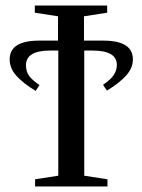

<svg xmlns="http://www.w3.org/2000/svg" viewBox="-20 -675 515 695"><path d="M353 -528H354Q461 -528 461 -460Q461 -429 437 -402Q413 -375 367 -347L353 -368Q382 -388 392 -404Q403 -421 403 -440Q403 -492 315 -492H285V-39L369 -26V0H107V-26L191 -39V-492H162Q75 -492 74 -440Q74 -415 86 -399.5Q98 -384 123 -367L109 -346Q63 -374 39 -401Q15 -428 15 -460Q15 -528 122 -528H190V-616L106 -629V-655H368V-629L284 -616V-528Z"/></svg>

Font: Libra Serif Modern
Style: Regular
Weight: 400
Designer: Stefan Peev, Context Ltd
Foundry: Stefan Peev, Context Ltd
Version: Version 1.000